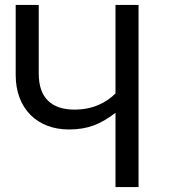

<svg xmlns="http://www.w3.org/2000/svg" viewBox="-20 -763 697 783"><path d="M451 -743V-382C415 -346 361 -316 284 -316C191 -316 138 -363 138 -463V-743H44V-457C44 -321 131 -235 261 -235C339 -235 391 -257 451 -303V0H545V-743Z"/></svg>

Font: Glow Sans SC Normal Book
Style: Regular
Weight: 500
Designer: Ryoko NISHIZUKA (kana, bopomofo & ideographs); Paul D. Hunt (Latin, Greek & Cyrillic); Sandoll Communications, Soo-young
Version: Version 0.93